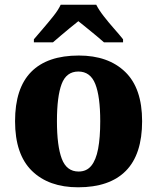

<svg xmlns="http://www.w3.org/2000/svg" viewBox="-20 -786 668 816"><path d="M312 10Q187 10 115.5 -60Q44 -130 44 -271Q44 -411 112.5 -480.5Q181 -550 315 -550Q440 -550 512 -480.5Q584 -411 584 -271Q584 -130 515 -60Q446 10 312 10ZM314 -57Q348 -57 368 -81.5Q388 -106 397 -153.5Q406 -201 406 -271Q406 -376 385 -429Q364 -482 313 -482Q262 -482 242 -429Q222 -376 222 -271Q222 -166 242.5 -111.5Q263 -57 314 -57ZM124 -619Q140 -638 162.5 -664Q185 -690 206.5 -717Q228 -744 238 -766H389Q400 -744 421 -717Q442 -690 465 -664Q488 -638 503 -619V-606H422Q410 -617 390 -633.5Q370 -650 349 -667Q328 -684 313 -696Q298 -684 277 -667Q256 -650 237 -633.5Q218 -617 205 -606H124Z"/></svg>

Font: Noto Serif Khmer ExtraBold
Style: Regular
Weight: 800
Version: Version 2.003